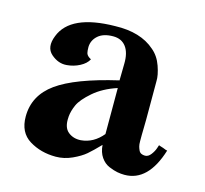

<svg xmlns="http://www.w3.org/2000/svg" viewBox="-80 -578 732 685"><g transform="rotate(15 286.0 -235.5)"><path d="M559 -107Q521 16 434 16Q421 16 407.5 13.5Q394 11 376 3.5Q358 -4 345.5 -22Q333 -40 331 -67Q305 -40 287.5 -25Q270 -10 240.5 3.5Q211 17 180 17Q125 17 82.5 -9Q40 -35 40 -94Q40 -172 107.5 -220.5Q175 -269 330 -305L331 -366Q332 -407 315.5 -429Q299 -451 268 -451Q232 -451 212.5 -434Q193 -417 192 -392Q192 -377 194 -369.5Q196 -362 204 -356L212 -351Q203 -334 181 -322.5Q159 -311 134 -309Q103 -306 76 -329.5Q49 -353 67 -398Q101 -486 265 -488Q359 -491 412 -444Q436 -424 447.5 -391Q459 -358 458 -336V-313V-193Q458 -181 457.5 -164Q457 -147 457 -137Q457 -127 457 -114.5Q457 -102 459 -95Q461 -88 464 -81.5Q467 -75 473 -72Q479 -69 487 -69Q499 -69 508.5 -81.5Q518 -94 522 -106L526 -118Q528 -117 531.5 -116Q535 -115 542.5 -112.5Q550 -110 554 -108ZM331 -107V-277Q279 -260 245 -230.5Q211 -201 200.5 -178Q190 -155 188 -133V-131Q185 -93 204.5 -77Q224 -61 252 -63Q298 -67 331 -107Z"/></g></svg>

Font: GFS Artemisia
Style: Bold
Weight: 700
Designer: Designed by Takis Katsoulidis.
Foundry: Designed by Takis Katsoulidis.
Version: Version 1.0